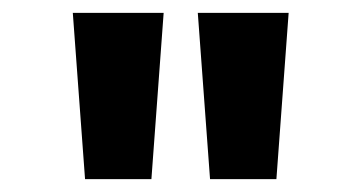

<svg xmlns="http://www.w3.org/2000/svg" viewBox="-20 -749 546 298"><path d="M112 -471H215L234 -729H93ZM306 -471H409L428 -729H287Z"/></svg>

Font: Noto Sans Devanagari ExtraCondensed
Style: Bold
Weight: 700
Width: 2
Designer: Jelle Bosma - Monotype Design Team
Foundry: Monotype Imaging Inc.
Version: Version 2.004